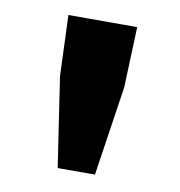

<svg xmlns="http://www.w3.org/2000/svg" viewBox="-54 -835 460 492"><g transform="rotate(10 175.5 -588.5)"><path d="M127 -393 92 -626 86 -784H265L259 -626L224 -393Z"/></g></svg>

Font: Noto Sans SC Thin Black
Style: Regular
Weight: 900
Version: Version 2.004-H2;hotconv 1.0.118;makeotfexe 2.5.65603